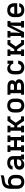

<svg xmlns="http://www.w3.org/2000/svg" viewBox="2608 -3384 783 6040"><g transform="rotate(-90 3000.0 -363.5)"><path d="M300 8Q271 8 241.5 3Q212 -2 186 -15Q160 -28 139 -49Q118 -70 105 -96.5Q92 -123 86.5 -152Q81 -181 81 -210V-384Q81 -416 82.5 -447.5Q84 -479 90.5 -510Q97 -541 111 -570.5Q125 -600 146.5 -623Q168 -646 196.5 -661.5Q225 -677 255.5 -685Q286 -693 317.5 -696.5Q349 -700 380.5 -705Q412 -710 443 -717Q474 -724 504 -735V-643Q481 -632 456 -624.5Q431 -617 405 -613.5Q379 -610 353.5 -608.5Q328 -607 302.5 -601.5Q277 -596 254 -583.5Q231 -571 215 -550.5Q199 -530 192 -505Q185 -480 183 -454Q194 -467 208 -477.5Q222 -488 238 -494Q254 -500 271 -502.5Q288 -505 305 -505Q334 -505 362.5 -499Q391 -493 416.5 -480Q442 -467 462.5 -446Q483 -425 496 -399Q509 -373 514 -344.5Q519 -316 519 -287V-210Q519 -181 513.5 -152Q508 -123 495 -96.5Q482 -70 461 -49Q440 -28 414 -15Q388 -2 358.5 3Q329 8 300 8ZM300 -84Q316 -84 331.5 -87.5Q347 -91 361 -99.5Q375 -108 385 -120.5Q395 -133 401 -147.5Q407 -162 409.5 -178Q412 -194 412 -210V-287Q412 -303 409.5 -318.5Q407 -334 401 -349Q395 -364 385 -376.5Q375 -389 361.5 -397.5Q348 -406 332.5 -409.5Q317 -413 301 -413Q285 -413 269 -409.5Q253 -406 239.5 -397.5Q226 -389 215.5 -376.5Q205 -364 199 -349.5Q193 -335 190.5 -319Q188 -303 188 -287V-210Q188 -194 190.5 -178Q193 -162 199 -147.5Q205 -133 215 -120.5Q225 -108 239 -99.5Q253 -91 268.5 -87.5Q284 -84 300 -84Z M842 8Q811 8 780 0Q749 -8 726 -29Q703 -50 692 -80.5Q681 -111 681 -142Q681 -170 689.5 -197Q698 -224 716.5 -245Q735 -266 759.5 -280Q784 -294 811 -301.5Q838 -309 865.5 -312Q893 -315 921 -315H1004V-346Q1004 -366 996 -384.5Q988 -403 972.5 -415Q957 -427 937.5 -431.5Q918 -436 898 -436Q880 -436 862 -432.5Q844 -429 829 -419.5Q814 -410 804 -394Q794 -378 794 -360H687Q688 -385 695.5 -409.5Q703 -434 718 -454.5Q733 -475 754 -489.5Q775 -504 799 -513Q823 -522 848 -525Q873 -528 898 -528Q925 -528 951 -524.5Q977 -521 1002 -511.5Q1027 -502 1048.5 -485.5Q1070 -469 1084.5 -447Q1099 -425 1105 -399Q1111 -373 1111 -346V-92H1160V0H1004V-83Q993 -61 976 -43Q959 -25 937.5 -13.5Q916 -2 891.5 3Q867 8 842 8ZM884 -84Q907 -84 929.5 -89.5Q952 -95 969.5 -109Q987 -123 995.5 -144.5Q1004 -166 1004 -189V-223H921Q907 -223 893 -222Q879 -221 865.5 -218.5Q852 -216 838.5 -211.5Q825 -207 813.5 -199.5Q802 -192 795 -179.5Q788 -167 788 -153Q788 -137 797 -122Q806 -107 820 -98.5Q834 -90 851 -87Q868 -84 884 -84Z M1240 0V-92H1289V-428H1240V-520H1446V-428H1396V-313H1604V-428H1554V-520H1760V-428H1711V-92H1760V0H1554V-92H1604V-221H1396V-92H1446V0Z M1858 0V-92H1908V-428H1858V-520H2065V-428H2015V-306H2070L2217 -520H2360V-428H2276L2158 -260L2276 -92H2360V0H2217L2070 -214H2015V-92H2065V0Z M2700 8Q2671 8 2641.5 3Q2612 -2 2586 -15Q2560 -28 2539 -49Q2518 -70 2505 -96.5Q2492 -123 2486.5 -152Q2481 -181 2481 -210V-310Q2481 -339 2486.5 -368Q2492 -397 2505 -423.5Q2518 -450 2539 -471Q2560 -492 2586 -505Q2612 -518 2641.5 -523Q2671 -528 2700 -528Q2729 -528 2758.5 -523Q2788 -518 2814 -505Q2840 -492 2861 -471Q2882 -450 2895 -423.5Q2908 -397 2913.5 -368Q2919 -339 2919 -310V-210Q2919 -181 2913.5 -152Q2908 -123 2895 -96.5Q2882 -70 2861 -49Q2840 -28 2814 -15Q2788 -2 2758.5 3Q2729 8 2700 8ZM2700 -84Q2716 -84 2731.5 -87.5Q2747 -91 2761 -99.5Q2775 -108 2785 -120.5Q2795 -133 2801 -147.5Q2807 -162 2809.5 -178Q2812 -194 2812 -210V-310Q2812 -326 2809.5 -342Q2807 -358 2801 -372.5Q2795 -387 2785 -399.5Q2775 -412 2761 -420.5Q2747 -429 2731.5 -432.5Q2716 -436 2700 -436Q2684 -436 2668.5 -432.5Q2653 -429 2639 -420.5Q2625 -412 2615 -399.5Q2605 -387 2599 -372.5Q2593 -358 2590.5 -342Q2588 -326 2588 -310V-210Q2588 -194 2590.5 -178Q2593 -162 2599 -147.5Q2605 -133 2615 -120.5Q2625 -108 2639 -99.5Q2653 -91 2668.5 -87.5Q2684 -84 2700 -84Z M3040 0V-92H3089V-428H3040V-520H3307Q3329 -520 3351.5 -517.5Q3374 -515 3395.5 -508Q3417 -501 3436.5 -488.5Q3456 -476 3470 -458.5Q3484 -441 3490.5 -418.5Q3497 -396 3497 -374Q3497 -358 3493.5 -342.5Q3490 -327 3482 -313.5Q3474 -300 3462 -290Q3450 -280 3436 -272Q3455 -265 3472 -254.5Q3489 -244 3502 -228.5Q3515 -213 3521 -193.5Q3527 -174 3527 -155Q3527 -129 3518 -105Q3509 -81 3492 -62.5Q3475 -44 3453 -31.5Q3431 -19 3406.5 -12Q3382 -5 3357 -2.5Q3332 0 3307 0ZM3307 -315Q3321 -315 3335 -317Q3349 -319 3362 -326Q3375 -333 3382.5 -345.5Q3390 -358 3390 -372Q3390 -386 3382 -398.5Q3374 -411 3361.5 -417Q3349 -423 3335 -425.5Q3321 -428 3307 -428H3196V-315ZM3307 -92Q3319 -92 3331 -93Q3343 -94 3354.5 -96.5Q3366 -99 3377.5 -103.5Q3389 -108 3399 -115Q3409 -122 3414.5 -133Q3420 -144 3420 -157Q3420 -169 3414.5 -180Q3409 -191 3399.5 -198.5Q3390 -206 3378.5 -210.5Q3367 -215 3355 -218Q3343 -221 3331 -221.5Q3319 -222 3307 -222H3196V-92Z M3898 8Q3868 8 3839.5 3Q3811 -2 3785 -15.5Q3759 -29 3738 -50Q3717 -71 3704 -97Q3691 -123 3686 -152Q3681 -181 3681 -210V-310Q3681 -337 3684.5 -363Q3688 -389 3697 -414Q3706 -439 3721.5 -461Q3737 -483 3759 -498.5Q3781 -514 3806.5 -521Q3832 -528 3859 -528Q3882 -528 3904 -523Q3926 -518 3946 -507.5Q3966 -497 3983.5 -482Q4001 -467 4014 -448V-520H4111V-339H4014Q4014 -360 4003.5 -379Q3993 -398 3976.5 -410.5Q3960 -423 3939.5 -429.5Q3919 -436 3898 -436Q3874 -436 3851.5 -426.5Q3829 -417 3814.5 -399Q3800 -381 3794 -357.5Q3788 -334 3788 -310V-210Q3788 -186 3793.5 -162.5Q3799 -139 3814 -120.5Q3829 -102 3851.5 -93Q3874 -84 3898 -84Q3918 -84 3938.5 -90Q3959 -96 3974.5 -110Q3990 -124 3998 -143.5Q4006 -163 4006 -184H4113Q4113 -157 4106 -130.5Q4099 -104 4084.5 -80.5Q4070 -57 4049 -39.5Q4028 -22 4003.5 -11Q3979 0 3952 4Q3925 8 3898 8Z M4258 0V-92H4308V-428H4258V-520H4465V-428H4415V-306H4470L4617 -520H4760V-428H4676L4558 -260L4676 -92H4760V0H4617L4470 -214H4415V-92H4465V0Z M4840 0V-92H4889V-428H4840V-520H5046V-428H4996V-312Q4996 -286 4995 -260Q4994 -234 4991.5 -208Q4989 -182 4985.5 -156.5Q4982 -131 4979 -105L5189 -520H5360V-428H5311V-92H5360V0H5154V-92H5204V-208Q5204 -234 5205 -260Q5206 -286 5208.5 -312Q5211 -338 5214.5 -363.5Q5218 -389 5221 -415L5011 0Z M5703 8Q5673 8 5644 3Q5615 -2 5588.5 -15Q5562 -28 5540.5 -49Q5519 -70 5505.5 -96Q5492 -122 5486.5 -151.5Q5481 -181 5481 -210V-310Q5481 -339 5486.5 -368Q5492 -397 5505 -423.5Q5518 -450 5539 -471Q5560 -492 5586 -505Q5612 -518 5641.5 -523Q5671 -528 5700 -528Q5729 -528 5758.5 -523Q5788 -518 5814 -505Q5840 -492 5861 -471Q5882 -450 5895 -423.5Q5908 -397 5913.5 -368Q5919 -339 5919 -310V-214H5588V-210Q5588 -186 5594.5 -162Q5601 -138 5616.5 -119.5Q5632 -101 5655.5 -92.5Q5679 -84 5703 -84Q5720 -84 5737.5 -87Q5755 -90 5770.5 -97.5Q5786 -105 5797 -119.5Q5808 -134 5810 -151H5917Q5915 -127 5906 -103.5Q5897 -80 5881.5 -60.5Q5866 -41 5845 -27.5Q5824 -14 5800.5 -6Q5777 2 5752 5Q5727 8 5703 8ZM5588 -306H5812V-310Q5812 -326 5809.5 -342Q5807 -358 5801 -372.5Q5795 -387 5785 -399.5Q5775 -412 5761 -420.5Q5747 -429 5731.5 -432.5Q5716 -436 5700 -436Q5684 -436 5668.5 -432.5Q5653 -429 5639 -420.5Q5625 -412 5615 -399.5Q5605 -387 5599 -372.5Q5593 -358 5590.5 -342Q5588 -326 5588 -310Z"/></g></svg>

Font: Iosevka Etoile Semibold
Style: Regular
Weight: 600
Designer: Belleve Invis
Foundry: Belleve Invis
Version: Version 22.1.2; ttfautohint (v1.8.4)